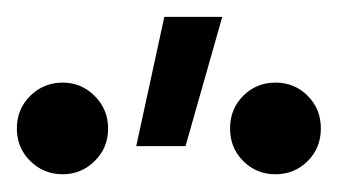

<svg xmlns="http://www.w3.org/2000/svg" viewBox="-90 -784 401 222"><path d="M67.5 -615 100 -764.5H167L124.5 -615ZM-17.5 -582.5Q-39.5 -582.5 -55 -597.8Q-70.5 -613 -70.5 -635.5Q-70.5 -658 -55 -673.2Q-39.5 -688.5 -17.5 -688.5Q4 -688.5 19.5 -673Q35 -657.5 35 -635.5Q35 -613 19.5 -597.8Q4 -582.5 -17.5 -582.5ZM228.5 -582.5Q206.5 -582.5 191.2 -597.8Q176 -613 176 -635.5Q176 -658 191.2 -673.2Q206.5 -688.5 228.5 -688.5Q250.5 -688.5 265.8 -673.2Q281 -658 281 -635.5Q281 -613 265.8 -597.8Q250.5 -582.5 228.5 -582.5Z"/></svg>

Font: Geologica ExtraLight
Style: Regular
Weight: 200
Designer: Sindre Bremnes, Frode Helland
Foundry: Monokrom Skriftforlag AS
Version: Version 1.010; ttfautohint (v1.8.4.7-5d5b);gftools[0.9.28]